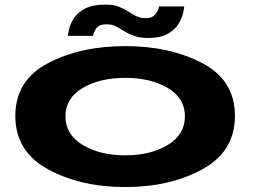

<svg xmlns="http://www.w3.org/2000/svg" viewBox="-20 -788 1082 814"><path d="M511 5Q321.5 5 183.2 -70.5Q45 -146 45 -296.5Q45 -447.5 183.2 -520Q321.5 -592.5 511 -592.5Q700.5 -592.5 838.2 -520Q976 -447.5 976 -296.5Q976 -146 838.2 -70.5Q700.5 5 511 5ZM511 -129.5Q618.5 -129.5 691.2 -173.5Q764 -217.5 764 -295Q764 -372 691.2 -415Q618.5 -458 511 -458Q403.5 -458 330.5 -415Q257.5 -372 257.5 -295Q257.5 -217.5 330.5 -173.5Q403.5 -129.5 511 -129.5ZM608.5 -627Q572.5 -627 548.5 -635.8Q524.5 -644.5 506.5 -656Q488.5 -667.5 471.2 -676.2Q454 -685 431.5 -685Q400 -685 387.5 -667Q375 -649 375 -636H268Q268.5 -645.5 273.5 -667Q278.5 -688.5 294.2 -712Q310 -735.5 341.5 -752Q373 -768.5 427 -768.5Q461 -768.5 483.5 -759.8Q506 -751 523 -739.8Q540 -728.5 557.2 -719.8Q574.5 -711 598.5 -711Q627 -711 640.2 -729.2Q653.5 -747.5 654 -760.5H761Q760.5 -751 755.5 -729.5Q750.5 -708 735.2 -684.2Q720 -660.5 689.8 -643.8Q659.5 -627 608.5 -627Z"/></svg>

Font: Anybody UltraExpanded Regular
Style: Bold
Weight: 700
Width: 9
Designer: Tyler Finck
Foundry: Etcetera Type Company
Version: Version 1.010; ttfautohint (v1.8.3) -l 8 -r 50 -G 200 -x 14 